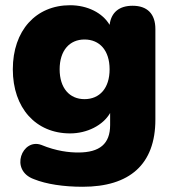

<svg xmlns="http://www.w3.org/2000/svg" viewBox="-20 -523 666 734"><path d="M296 191C475 191 574 106 574 -66V-412C574 -470 543 -501 487 -501C436 -501 405 -476 399 -428C372 -474 314 -503 248 -503C117 -503 29 -406 29 -258C29 -110 117 -13 248 -13C313 -13 374 -44 401 -91V-45C401 27 361 60 279 60C245 60 196 55 138 31C65 4 15 128 110 162C157 181 223 191 296 191ZM303 -144C246 -144 208 -186 208 -258C208 -330 246 -372 303 -372C361 -372 399 -330 399 -258C399 -186 361 -144 303 -144Z"/></svg>

Font: Nunito Black
Style: Regular
Weight: 900
Designer: Vernon Adams
Foundry: Vernon Adams
Version: Version 3.602